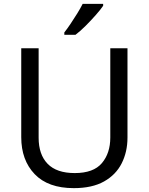

<svg xmlns="http://www.w3.org/2000/svg" viewBox="-20 -964 771 994"><path d="M640 -252Q640 -178 610 -118.5Q580 -59 518.5 -24.5Q457 10 362 10Q229 10 159.5 -62.5Q90 -135 90 -254V-714H180V-251Q180 -164 226.5 -116Q273 -68 367 -68Q464 -68 507.5 -119.5Q551 -171 551 -252V-714H640ZM514 -934Q502 -916 477 -887.5Q452 -859 423.5 -830.5Q395 -802 371 -784H313V-796Q328 -815 345.5 -841Q363 -867 380 -894.5Q397 -922 408 -944H514Z"/></svg>

Font: Noto Sans Grantha
Style: Regular
Weight: 400
Designer: Monotype Design Team
Foundry: Monotype Imaging Inc.
Version: Version 2.003; ttfautohint (v1.8.4.7-5d5b)